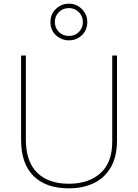

<svg xmlns="http://www.w3.org/2000/svg" viewBox="-20 -1017 752 1047"><path d="M618 -252Q618 -163 584.5 -105Q551 -47 492 -18.5Q433 10 355 10Q231 10 163 -57Q95 -124 95 -254V-714H121V-256Q121 -136 182.5 -75.5Q244 -15 356 -15Q463 -15 527.5 -72.5Q592 -130 592 -244V-714H618ZM356 -797Q316 -797 285.5 -824.5Q255 -852 255 -897Q255 -940 285 -968.5Q315 -997 356 -997Q397 -997 426.5 -967.5Q456 -938 456 -897Q456 -853 426.5 -825Q397 -797 356 -797ZM356 -821Q390 -821 411 -843.5Q432 -866 432 -897Q432 -929 409.5 -951Q387 -973 356 -973Q323 -973 301 -951Q279 -929 279 -897Q279 -866 300.5 -843.5Q322 -821 356 -821Z"/></svg>

Font: Noto Sans Bengali Thin
Style: Regular
Weight: 100
Designer: Jelle Bosma - Monotype Design Team
Foundry: Monotype Imaging Inc.
Version: Version 2.003; ttfautohint (v1.8.4.7-5d5b)